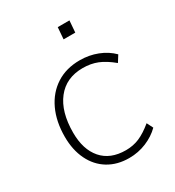

<svg xmlns="http://www.w3.org/2000/svg" viewBox="-171 -802 830 910"><g transform="rotate(-30 243.5 -346.5)"><path d="M54 -233Q54 -316 83.5 -379Q113 -442 167.5 -477Q222 -512 296 -512Q347 -512 392 -494.5Q437 -477 469 -445L447 -410Q406 -444 370 -458.5Q334 -473 290 -473Q199 -473 148.5 -408.5Q98 -344 98 -230Q98 -138 143.5 -85.5Q189 -33 274 -33Q314 -33 348 -47.5Q382 -62 422 -95L439 -61Q408 -30 363.5 -11.5Q319 7 269 7Q204 7 155.5 -22.5Q107 -52 80.5 -106.5Q54 -161 54 -233ZM349 -700 344 -636H280L285 -700Z"/></g></svg>

Font: Muli ExtraLight
Style: Italic
Weight: 275
Italic angle: -4.541°
Designer: Vernon Adams
Foundry: Vernon Adams
Version: Version 2.001